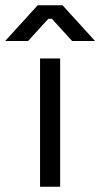

<svg xmlns="http://www.w3.org/2000/svg" viewBox="-69 -711 382 731"><path d="M83.5 0V-488.5H160V0ZM-49.2 -555 74.5 -691H169L292.8 -555H205.5L128.5 -639.5H115L38 -555Z"/></svg>

Font: Space 7353
Style: Regular
Weight: 400
Designer: Christine Claussen + Ruben Lyon  (Space 7353)
Version: Version 1.000;FEAKit 1.0